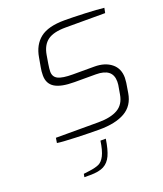

<svg xmlns="http://www.w3.org/2000/svg" viewBox="-136 -628 774 911"><g transform="rotate(-20 251.5 -172.0)"><path d="M65 -3 69 -28H284Q346 -28 381.5 -48.5Q417 -69 425 -117L433 -163Q434 -169 434 -179Q434 -213 413 -229.5Q392 -246 350 -246H242Q175 -246 143.5 -265.5Q112 -285 112 -327Q112 -348 116 -368L124 -413Q134 -474 174.5 -506Q215 -538 298 -538Q338 -538 400 -535.5Q462 -533 496 -529L491 -504H291Q230 -504 200 -482Q170 -460 162 -412L155 -370Q151 -345 151 -332Q151 -305 173.5 -294Q196 -283 247 -283H356Q409 -283 441.5 -257Q474 -231 474 -184Q474 -177 472 -159L464 -110Q454 -49 406 -21.5Q358 6 276 6Q229 6 158.5 3.5Q88 1 65 -3ZM135 178 166 174Q196 170 213.5 162Q231 154 243.5 129.5Q256 105 263 57H290Q282 110 268.5 139Q255 168 230.5 181Q206 194 162 194H132Z"/></g></svg>

Font: Exo ExtraLight
Style: Italic
Weight: 275
Italic angle: -9°
Designer: Natanael Gama
Foundry: Natanael Gama
Version: Version 1.500; ttfautohint (v1.6)